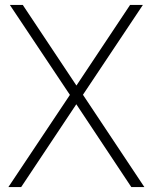

<svg xmlns="http://www.w3.org/2000/svg" viewBox="-20 -760 621 780"><path d="M14 0 264 -374.5 20 -740H72.5L290.5 -412.5L508.5 -740H560.5L317 -375L566.5 0H513.5L290 -336.5L66 0Z"/></svg>

Font: Encode Sans SmCnd XLt
Style: Regular
Weight: 200
Width: 4
Designer: Multiple Designers
Foundry: Impallari Type
Version: Version 3.002; ttfautohint (v1.8.3) -l 8 -r 50 -G 200 -x 14 